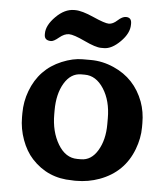

<svg xmlns="http://www.w3.org/2000/svg" viewBox="-51 -718 672 780"><g transform="rotate(5 285.5 -328.0)"><path d="M286.1 -415H271.5Q229 -415 202.6 -371.1Q176.3 -327.1 176.3 -259.8V-244.1Q176.3 -172.9 206.8 -122.1Q237.3 -71.3 285.2 -71.3H300.3Q342.3 -71.3 368.4 -115Q394.5 -158.7 394.5 -222.2V-246.6Q394.5 -317.9 363.3 -366.5Q332 -415 286.1 -415ZM354 -529.3H341.8Q319.8 -529.3 273.4 -551.3Q227.1 -573.2 208 -573.2Q189 -573.2 168.7 -556.2Q148.4 -539.1 137.2 -539.1Q109.9 -539.1 109.9 -563V-567.4Q109.9 -601.1 145.8 -637Q181.6 -672.9 220.2 -672.9H224.6Q252 -672.9 300.3 -651.4Q348.6 -629.9 365 -629.9Q381.3 -629.9 399.4 -646.5Q417.5 -663.1 432.1 -663.1Q455.1 -663.1 455.1 -638.7V-633.8Q455.1 -598.6 420.4 -564Q385.7 -529.3 354 -529.3ZM536.1 -239.3V-222.2Q536.1 -177.7 518.6 -131.8Q481.9 -35.2 383.3 1Q337.9 17.6 288.6 17.6H280.3L271.5 17.1Q172.4 17.1 106.9 -54.2Q79.6 -84 63.2 -128.9Q46.9 -173.8 46.9 -220.2V-237.3Q46.9 -284.7 63.5 -328.6Q98.1 -420.9 187.5 -458Q232.4 -476.6 271.5 -476.6H305.2Q353 -476.6 399.4 -456.1Q487.3 -417.5 521.5 -325.7Q536.1 -285.6 536.1 -239.3Z"/></g></svg>

Font: Averia Serif Libre RX
Style: Bold
Weight: 700
Version: Version 1.002